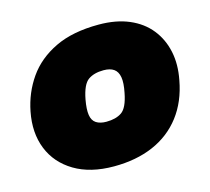

<svg xmlns="http://www.w3.org/2000/svg" viewBox="-84 -633 810 741"><g transform="rotate(-15 321.0 -263.0)"><path d="M285 9Q191 9 127.5 -29Q64 -67 38 -132Q12 -197 28 -279Q42 -351 82.5 -409Q123 -467 193.5 -501Q264 -535 368 -535Q438 -535 489.5 -513Q541 -491 572.5 -451.5Q604 -412 615 -360Q626 -308 614 -247Q599 -165 555 -107.5Q511 -50 442.5 -20.5Q374 9 285 9ZM301 -165Q339 -165 362.5 -181Q386 -197 397 -254Q405 -293 401 -316Q397 -339 382 -349.5Q367 -360 341 -360Q303 -360 279.5 -343.5Q256 -327 245 -269Q238 -231 241.5 -208Q245 -185 260.5 -175Q276 -165 301 -165Z"/></g></svg>

Font: REM Black
Style: Italic
Weight: 900
Italic angle: -11°
Designer: Octavio Pardo
Foundry: Ashler Design
Version: Version 1.005;gftools[0.9.28]